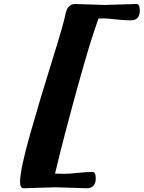

<svg xmlns="http://www.w3.org/2000/svg" viewBox="-20 -849 734 981"><path d="M101.1 112.8Q82.5 112.8 82.5 81.1Q82.5 17.6 134 -163.8Q185.5 -345.2 245.4 -536.1Q305.2 -727.1 314.9 -777.8Q324.7 -828.6 365.2 -828.6L514.6 -823.7L677.2 -828.6Q694.3 -828.6 694.3 -795.4Q694.3 -745.1 647.9 -745.1Q615.2 -745.1 570.8 -750Q526.4 -754.9 512.7 -754.9L483.4 -754.4Q443.4 -647.5 374 -396Q304.7 -144.5 261.2 38.1Q282.7 39.1 306.9 39.1Q331.1 39.1 379.4 34.2Q427.7 29.3 452.1 29.3Q469.2 29.3 469.2 62.5Q469.2 112.8 422.9 112.8Q422.9 112.8 263.2 107.9Z"/></svg>

Font: Sonsie One
Style: Regular
Weight: 400
Designer: Riccardo De Franceschi
Foundry: Sorkin Type Co
Version: Version 1.003